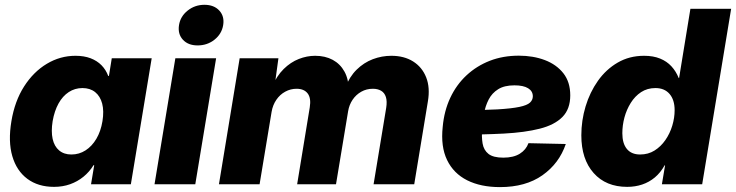

<svg xmlns="http://www.w3.org/2000/svg" viewBox="-20 -764 3051 796"><path d="M204.1 10.7Q138.2 10.7 93.5 -22.5Q48.8 -55.7 31 -116.7Q13.2 -177.7 27.3 -261.7Q41 -344.7 79.8 -405.5Q118.7 -466.3 174.1 -499.5Q229.5 -532.7 293 -532.7Q328.6 -532.7 355.5 -522.5Q382.3 -512.2 400.6 -493.7Q418.9 -475.1 428.7 -449.2H431.6L443.4 -522.5H608.9L522.5 0H357.4L370.6 -79.1H367.7Q350.6 -51.3 325.9 -31.2Q301.3 -11.2 270.5 -0.2Q239.7 10.7 204.1 10.7ZM275.9 -123.5Q308.1 -123.5 334.7 -140.6Q361.3 -157.7 379.6 -188.7Q397.9 -219.7 404.8 -261.7Q411.6 -303.7 403.6 -334.5Q395.5 -365.2 374.5 -382.1Q353.5 -398.9 321.8 -398.9Q290.5 -398.9 265.1 -382.3Q239.7 -365.7 222.7 -335Q205.6 -304.2 198.2 -261.7Q191.4 -219.2 198.2 -188.2Q205.1 -157.2 225.1 -140.4Q245.1 -123.5 275.9 -123.5Z M620.6 0 707 -522.5H876L789.6 0ZM799.3 -575.7Q759.8 -575.7 738 -599.6Q716.3 -623.5 722.2 -660.2Q728 -696.3 758.1 -720.2Q788.1 -744.1 827.6 -744.1Q867.2 -744.1 889.2 -720.2Q911.1 -696.3 905.3 -660.2Q899.4 -623.5 869.4 -599.6Q839.4 -575.7 799.3 -575.7Z M887.7 0 973.6 -522.5H1134.3L1117.2 -397.5L1106.9 -402.8Q1127.4 -449.7 1156.2 -478Q1185.1 -506.3 1218.8 -519.5Q1252.4 -532.7 1286.6 -532.7Q1328.1 -532.7 1359.4 -515.9Q1390.6 -499 1408.2 -467Q1425.8 -435.1 1425.8 -389.2L1411.1 -399.9Q1428.7 -445.8 1458.5 -475.1Q1488.3 -504.4 1525.6 -518.6Q1563 -532.7 1602.5 -532.7Q1655.3 -532.7 1692.6 -509.3Q1730 -485.8 1746.8 -443.4Q1763.7 -400.9 1753.9 -343.3L1697.3 0H1528.8L1581.1 -316.9Q1585.4 -344.2 1579.8 -361.8Q1574.2 -379.4 1560.1 -387.7Q1545.9 -396 1525.9 -396Q1499.5 -396 1477.8 -383.8Q1456.1 -371.6 1441.9 -350.6Q1427.7 -329.6 1423.3 -303.2L1373 0H1211.9L1264.2 -318.8Q1270.5 -356.9 1255.6 -376.5Q1240.7 -396 1209.5 -396Q1184.6 -396 1162.6 -384Q1140.6 -372.1 1125.7 -350.3Q1110.8 -328.6 1106 -300.3L1056.2 0Z M2052.7 11.7Q1973.1 11.7 1916.7 -16.6Q1860.4 -44.9 1833.5 -100.6Q1806.6 -156.2 1815.4 -238.3Q1821.3 -304.2 1846.7 -358.4Q1872.1 -412.6 1914.1 -451.7Q1956.1 -490.7 2010.7 -512Q2065.4 -533.2 2130.9 -533.2Q2190.4 -533.2 2238.8 -514.9Q2287.1 -496.6 2315.7 -460.2Q2344.2 -423.8 2344.2 -368.7Q2344.2 -312 2311.8 -279.1Q2279.3 -246.1 2217.8 -230.5Q2156.2 -214.8 2068.8 -210.2Q1981.4 -205.6 1871.1 -205.6L1887.7 -307.1Q1982.9 -307.1 2042 -310.5Q2101.1 -314 2133.3 -320.8Q2165.5 -327.6 2177.2 -338.6Q2189 -349.6 2189 -364.7Q2189 -386.2 2169.4 -398.2Q2149.9 -410.2 2112.8 -410.2Q2070.8 -410.2 2045.2 -394Q2019.5 -377.9 2005.9 -351.3Q1992.2 -324.7 1986.8 -293.7Q1981.4 -262.7 1979 -232.9Q1976.1 -197.3 1980.7 -169.4Q1985.4 -141.6 2005.1 -126Q2024.9 -110.4 2066.4 -110.4Q2108.9 -110.4 2135 -126.7Q2161.1 -143.1 2170.9 -170.4L2325.7 -167Q2298.3 -86.4 2228.8 -37.4Q2159.2 11.7 2052.7 11.7Z M2580.1 10.7Q2492.2 10.7 2441.2 -46.6Q2390.1 -104 2390.1 -203.1Q2390.1 -264.2 2407.7 -322.8Q2425.3 -381.3 2459 -429Q2492.7 -476.6 2541 -504.6Q2589.4 -532.7 2650.4 -532.7Q2688.5 -532.7 2716.6 -521.2Q2744.6 -509.8 2763.7 -489Q2782.7 -468.3 2793.9 -440.4H2795.4L2842.3 -727.5H3011.2L2891.1 0H2724.1L2737.3 -78.6H2735.4Q2718.3 -47.9 2694.8 -28.3Q2671.4 -8.8 2642.3 1Q2613.3 10.7 2580.1 10.7ZM2633.8 -123.5Q2667.5 -123.5 2693.6 -139.9Q2719.7 -156.2 2738.5 -183.3Q2757.3 -210.4 2767.1 -242.9Q2776.9 -275.4 2776.9 -307.1Q2776.9 -350.1 2755.9 -374.5Q2734.9 -398.9 2697.3 -398.9Q2663.6 -398.9 2637.9 -382.1Q2612.3 -365.2 2595 -337.4Q2577.6 -309.6 2568.8 -276.9Q2560.1 -244.1 2560.1 -211.4Q2560.1 -169.4 2578.9 -146.5Q2597.7 -123.5 2633.8 -123.5Z"/></svg>

Font: Inter 28pt ExtraBold
Style: Italic
Weight: 800
Italic angle: -9.3988°
Designer: Rasmus Andersson
Foundry: rsms
Version: Version 4.001;git-66647c0bb